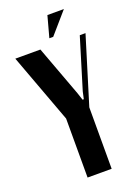

<svg xmlns="http://www.w3.org/2000/svg" viewBox="-170 -918 703 984"><g transform="rotate(-20 181.5 -426.5)"><path d="M210.9 -737.8H189.9L221.2 -853H311ZM127 -699.2 229 -423.8 242.2 -383.8H249L257.8 -423.8L341.8 -699.2H373L261.2 -335V0H129.9V-321.8L-9.8 -699.2Z"/></g></svg>

Font: Moniqa Black Heading
Style: Regular
Weight: 900
Designer: Rajesh Rajput
Foundry: Rajesh Rajput
Version: Version 1.000